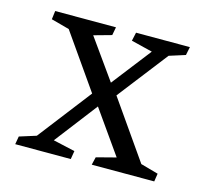

<svg xmlns="http://www.w3.org/2000/svg" viewBox="-71 -506 636 587"><g transform="rotate(15 247.0 -212.5)"><path d="M198.7 0 203.1 -26.4 133.8 -42 237.3 -176.8 333 -41 271 -24.9 265.1 0H462.9L466.8 -25.4L411.1 -41L283.2 -224.1L405.8 -382.3L456.5 -398.4L461.9 -424.8H291.5L285.6 -397.9L353 -381.3L256.8 -257.3L167 -383.3L223.1 -398.9L228 -424.8H35.6L32.2 -397.9L89.8 -382.3L210 -210.4L80.1 -42L27.3 -25.4L22.9 0Z"/></g></svg>

Font: Neuton Light
Style: Regular
Weight: 300
Designer: Brian M Zick
Foundry: Brian M Zick
Version: Version 1.560